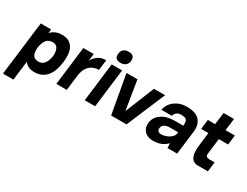

<svg xmlns="http://www.w3.org/2000/svg" viewBox="-82 -1337 2774 2156"><g transform="rotate(30 1305.0 -259.5)"><path d="M142 200H7L93 -500H228L222 -450Q248 -478 283 -494Q318 -510 363 -510Q422 -510 458 -488.5Q494 -467 512 -430Q530 -393 533.5 -347Q537 -301 531 -252V-250L530 -248Q524 -198 509 -151.5Q494 -105 467 -68.5Q440 -32 398.5 -11Q357 10 299 10Q254 10 223 -6Q192 -22 173 -50ZM319 -385Q265 -385 238.5 -353.5Q212 -322 199 -257L197 -243Q194 -178 213 -146.5Q232 -115 286 -115Q333 -115 361 -155Q389 -195 396 -250Q402 -307 383.5 -346Q365 -385 319 -385Z M584 0 645 -500H780L769 -407Q795 -455 836 -482.5Q877 -510 937 -510L920 -375Q877 -375 839.5 -357Q802 -339 776.5 -300Q751 -261 743 -197L719 0Z M1016 -640Q1025 -719 1109 -719Q1191 -719 1182 -640Q1177 -604 1153.5 -584Q1130 -564 1090 -564Q1047 -564 1029 -584Q1011 -604 1016 -640ZM1013 -500H1148L1087 0H952Z M1294 0 1205 -500H1347L1408 -122L1561 -500H1705L1494 0Z M1839 11Q1795 11 1761 -7Q1727 -25 1709.5 -59.5Q1692 -94 1698 -142Q1708 -216 1774.5 -261Q1841 -306 1946 -306H2053Q2059 -359 2043.5 -380Q2028 -401 1972 -401Q1942 -401 1923.5 -389.5Q1905 -378 1896.5 -363Q1888 -348 1887 -338H1752Q1757 -380 1786 -419.5Q1815 -459 1865.5 -485Q1916 -511 1986 -511Q2099 -511 2149 -456Q2199 -401 2188 -306L2150 0H2025L2022 -61Q1989 -26 1945.5 -7.5Q1902 11 1839 11ZM1885 -97Q1915 -97 1950 -110Q1985 -123 2010.5 -147Q2036 -171 2040 -203L2041 -213H1939Q1842 -213 1834 -147Q1831 -125 1845 -111Q1859 -97 1885 -97Z M2260 -500H2354L2374 -656H2509L2489 -500H2610L2595 -375H2474L2451 -186Q2448 -166 2449.5 -152.5Q2451 -139 2462.5 -132Q2474 -125 2504 -125H2564L2549 0H2423Q2355 0 2330.5 -51Q2306 -102 2317 -195L2339 -375H2245Z"/></g></svg>

Font: Haskoy ExtraBold
Style: Italic
Weight: 800
Designer: Ertekin Erdin
Foundry: Ertekin Erdin
Version: Version 2.000; ttfautohint (v1.8.4.7-5d5b)